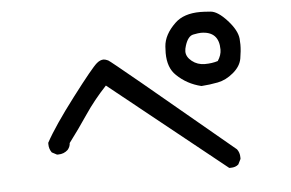

<svg xmlns="http://www.w3.org/2000/svg" viewBox="-46 -742 1091 720"><g transform="rotate(-5 500.0 -382.0)"><path d="M795 -86H789L355 -434Q308 -384 273 -332Q238 -280 201 -231Q201 -218 191 -206Q176 -192 155 -192H150L131 -202Q121 -216 121 -233V-239Q154 -300 232 -402.5Q310 -505 329 -521Q342 -532 355 -532Q361 -532 372 -527Q383 -522 824 -153Q834 -140 834 -122V-116L824 -96Q813 -86 795 -86ZM712 -401Q658 -414 620 -451Q589 -480 589 -536L590 -560Q593 -605 636 -646Q669 -678 732 -678Q743 -678 770 -676Q797 -674 832 -635.5Q867 -597 870 -565L871 -543Q871 -520 866 -491Q861 -462 833 -438.5Q805 -415 774 -409Q743 -403 712 -401ZM732 -482Q759 -482 781 -489Q795 -510 795 -531Q795 -600 727 -600Q718 -600 698 -596Q678 -592 667 -557Q663 -545 663 -535Q663 -515 683.5 -498.5Q704 -482 732 -482Z"/></g></svg>

Font: Xiaolai SC
Style: Regular
Weight: 400
Designer: Nozomi Seto 瀬戸のぞみ
Version: Version 3.11;December 4, 2020;FontCreator 13.0.0.2613 64-bit